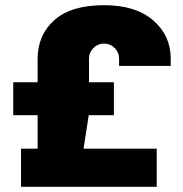

<svg xmlns="http://www.w3.org/2000/svg" viewBox="-20 -720 707 740"><path d="M381 -700Q503 -700 570.5 -641.5Q638 -583 638 -494V-466H439V-494Q439 -518 422 -535Q405 -552 381 -552Q357 -552 340 -535Q323 -518 323 -494V-403H419V-276H322L302 -147H584V0H61V-147H125V-276H31V-403H125V-493Q125 -585 189.5 -642.5Q254 -700 381 -700Z"/></svg>

Font: Archicoco
Style: Regular
Weight: 400
Designer: Hector Gatti
Foundry: Hector Gatti
Version: 1.002